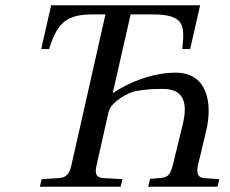

<svg xmlns="http://www.w3.org/2000/svg" viewBox="-20 -712 876 732"><path d="M132 0H440L447 -29L374 -33C346 -35 341 -50 348 -81L394 -285C403 -324 469 -360 499 -365C546 -373 575 -373 601 -373C676 -373 698 -326 677 -239L639 -83C631 -52 622 -36 597 -34L552 -30L545 0H809L816 -29L757 -33C734 -35 728 -53 735 -83L765 -209C793 -321 769 -435 650 -435C557 -435 467 -395 412 -358H410L478 -657H561C685 -657 684 -615 675 -525H705L743 -692H175L137 -525H167C199 -627 235 -657 333 -657H382L252 -81C245 -50 234 -35 204 -33L139 -29Z"/></svg>

Font: Heuristica
Style: Italic
Weight: 400
Italic angle: -13°
Version: Version 1.0.1